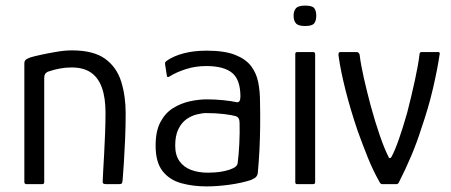

<svg xmlns="http://www.w3.org/2000/svg" viewBox="-20 -658 1611 686"><path d="M75 0Q67 0 67 -8Q67 -114 67 -220Q67 -326 67 -433Q67 -439 71 -443.5Q75 -448 89 -453Q102 -457 127.5 -462.5Q153 -468 182.5 -473Q212 -478 237 -478Q314 -478 355.5 -448Q397 -418 413 -366.5Q429 -315 429 -253Q429 -207 427 -160.5Q425 -114 422.5 -75Q420 -36 418 -13Q417 -4 414.5 -2Q412 0 403 0H360Q352 0 349 -2.5Q346 -5 347 -12Q347 -18 348.5 -44Q350 -70 352 -106.5Q354 -143 355.5 -182.5Q357 -222 357 -255Q357 -309 344 -345Q331 -381 304.5 -399Q278 -417 236 -417Q214 -417 193 -413Q172 -409 155 -403Q149 -402 143.5 -396.5Q138 -391 138 -378Q138 -322 138 -260Q138 -198 138 -134.5Q138 -71 138 -8Q138 0 131 0Z M718 8Q669 8 627.5 -3.5Q586 -15 561 -46.5Q536 -78 536 -138Q536 -189 553 -221.5Q570 -254 598 -271.5Q626 -289 658 -296Q690 -303 719 -303Q749 -303 778 -300Q807 -297 825 -293Q839 -290 839 -313Q839 -373 809.5 -397.5Q780 -422 717 -422Q678 -422 644 -411Q610 -400 588 -386Q582 -382 579 -383Q576 -384 576 -389L570 -427Q569 -433 570.5 -435.5Q572 -438 576 -441Q600 -458 636.5 -467.5Q673 -477 718 -477Q782 -477 820 -462Q858 -447 877 -422Q896 -397 902.5 -364.5Q909 -332 909 -296Q910 -247 909.5 -205Q909 -163 907 -122.5Q905 -82 901 -39Q900 -32 895.5 -26.5Q891 -21 877 -15Q862 -10 842 -5.5Q822 -1 800 2Q778 5 757 6.5Q736 8 718 8ZM723 -41Q732 -41 748.5 -42Q765 -43 783 -47Q801 -51 814 -57.5Q827 -64 829 -74Q833 -104 835 -144Q837 -184 836 -219Q836 -239 822 -243Q809 -247 780 -250.5Q751 -254 717 -254Q702 -254 682.5 -249Q663 -244 646 -232Q629 -220 617.5 -197Q606 -174 606 -138Q606 -104 621 -82.5Q636 -61 662.5 -51Q689 -41 723 -41Z M1110 -602Q1110 -584 1102.5 -574.5Q1095 -565 1070 -565Q1046 -565 1037.5 -574.5Q1029 -584 1029 -602Q1029 -619 1037.5 -628.5Q1046 -638 1070 -638Q1096 -638 1103 -628.5Q1110 -619 1110 -602ZM1106 -7Q1106 0 1098 0H1042Q1035 0 1035 -7V-465Q1035 -472 1042 -472H1098Q1106 -472 1106 -465Z M1347 0Q1340 0 1337 -6Q1313 -48 1294 -95.5Q1275 -143 1258 -190Q1231 -270 1214 -338Q1197 -406 1190 -456Q1187 -472 1196 -472H1254Q1258 -472 1261 -469.5Q1264 -467 1265 -462Q1269 -428 1279.5 -381.5Q1290 -335 1304 -282Q1320 -223 1337 -174Q1354 -125 1368 -98Q1370 -92 1373.5 -93Q1377 -94 1379 -98Q1391 -120 1405.5 -161.5Q1420 -203 1435 -256Q1450 -314 1462.5 -371.5Q1475 -429 1479 -465Q1480 -472 1486 -472H1546Q1552 -472 1551 -465Q1543 -411 1527 -342Q1511 -273 1485 -198Q1470 -150 1449.5 -101.5Q1429 -53 1405 -6Q1402 0 1396 0Z"/></svg>

Font: Glory
Style: Regular
Weight: 400
Designer: Robert Leuschke
Foundry: Robert Leuschke
Version: Version 1.011